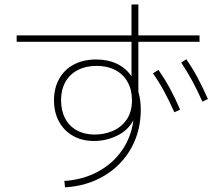

<svg xmlns="http://www.w3.org/2000/svg" viewBox="-20 -805 978 849"><path d="M569.8 -273.4Q545.9 -228 497.3 -204.8Q448.7 -181.6 395.5 -181.6Q343.3 -181.6 303.2 -204.1Q263.2 -226.6 241 -267.3Q218.8 -308.1 218.8 -361.3Q218.8 -415.5 241.7 -456.5Q264.6 -497.6 306.9 -519.8Q349.1 -542 405.3 -542Q457.5 -542 497.8 -522.5Q538.1 -502.9 561.5 -467.3V-620.1H53.7V-648.4H561.5V-785.2H591.8V-648.4H862.3V-620.1H591.8V-399.4Q602.5 -362.3 602.5 -320.3Q602.5 -226.1 560.1 -149.9Q517.6 -73.7 441.4 -28.1Q365.2 17.6 267.6 23.4L264.6 -4.9Q346.7 -10.3 412.6 -45.7Q478.5 -81.1 519.5 -140.1Q560.5 -199.2 569.8 -273.4ZM563.5 -361.3Q563.5 -407.7 544.4 -442.1Q525.4 -476.6 490 -495.1Q454.6 -513.7 407.2 -513.7Q359.4 -513.7 323.7 -495.1Q288.1 -476.6 269 -442.1Q250 -407.7 250 -361.3Q250 -315.9 268.1 -281.5Q286.1 -247.1 319.8 -228.5Q353.5 -210 398.4 -210Q439.5 -210 477.1 -225.3Q514.6 -240.7 539.1 -274.9Q563.5 -309.1 563.5 -361.3ZM781.2 -528.3 803.7 -543Q831.1 -503.9 853.5 -461.9Q876 -419.9 899.4 -367.2L875 -355.5Q851.1 -409.2 828.6 -450.2Q806.2 -491.2 781.2 -528.3ZM656.2 -480.5 680.7 -496.1Q708.5 -456.1 731.2 -414.3Q753.9 -372.6 776.4 -320.3L751 -308.6Q726.1 -363.8 704.1 -404.1Q682.1 -444.3 656.2 -480.5Z"/></svg>

Font: Pretendard JP Thin
Style: Regular
Weight: 100
Designer: Base glyphs from Inter by Rasmus Andersson; Hangeul glyphs from Noto Sans CJK(Source Han Sans) by Jang Soo-young and Kan
Foundry: Kil Hyung-jin
Version: Version 1.309